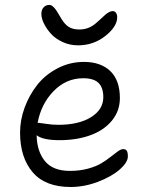

<svg xmlns="http://www.w3.org/2000/svg" viewBox="-20 -745 595 775"><path d="M294.9 -562Q262.2 -562 233.2 -575.2Q204.1 -588.4 186 -608.4Q168 -628.4 157.5 -649.7Q147 -670.9 147 -689Q147 -705.6 156 -715.3Q165 -725.1 179.2 -725.1Q183.1 -725.1 186.5 -723.6Q189.9 -722.2 193.6 -718.8Q197.3 -715.3 200.2 -712.4Q203.1 -709.5 207 -703.4Q210.9 -697.3 213.4 -693.4Q215.8 -689.5 220.7 -681.2Q225.6 -672.9 228 -668.9Q241.2 -647 257.3 -636.5Q273.4 -626 300.8 -626Q340.8 -626 371.1 -654.8Q377.9 -660.2 388.4 -670.2Q398.9 -680.2 405 -685.5Q411.1 -690.9 419.4 -695.6Q427.7 -700.2 435.1 -700.2Q443.4 -700.2 448.2 -693.1Q453.1 -686 453.1 -675.8Q453.1 -637.7 405.3 -599.9Q357.4 -562 294.9 -562ZM265.1 9.8Q162.6 9.8 111.8 -49.8Q61 -109.4 61 -210Q61 -260.3 79.3 -310.5Q97.7 -360.8 130.1 -402.1Q162.6 -443.4 212.2 -469.2Q261.7 -495.1 318.8 -495.1Q386.7 -495.1 425.3 -458Q463.9 -420.9 463.9 -349.1Q463.9 -297.4 431.9 -258.3Q399.9 -219.2 345 -199.2Q290 -179.2 220.2 -179.2Q152.8 -179.2 127.9 -199.2Q128.9 -134.8 161.1 -95Q193.4 -55.2 262.2 -55.2Q301.8 -55.2 335 -64.2Q368.2 -73.2 389.4 -86.2Q410.6 -99.1 426.8 -112.1Q442.9 -125 455.6 -134Q468.3 -143.1 477.1 -143.1Q487.8 -143.1 491.9 -136.2Q496.1 -129.4 496.1 -113.8Q496.1 -89.8 463.4 -61Q430.7 -32.2 375.5 -11.2Q320.3 9.8 265.1 9.8ZM138.2 -249Q142.1 -249 166.3 -245.1Q190.4 -241.2 215.8 -241.2Q297.9 -241.2 347.4 -272Q397 -302.7 397 -353Q397 -391.1 377.7 -410.2Q358.4 -429.2 315.9 -429.2Q247.1 -429.2 196.5 -377.4Q146 -325.7 131.8 -249Z"/></svg>

Font: Shantell Sans Normal
Style: Regular
Weight: 300
Designer: Stephen Nixon, Anya Danilova, Shantell Martin
Foundry: Arrow Type
Version: Version 1.006;[559af2be0]